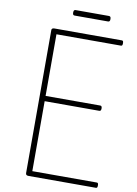

<svg xmlns="http://www.w3.org/2000/svg" viewBox="-155 -1693 1280 1789"><g transform="rotate(10 485.5 -799.0)"><path d="M246 0Q232 0 225.5 -5.5Q219 -11 219 -23V-1376Q219 -1386 226 -1390.5Q233 -1395 247 -1395H883Q891 -1395 894.5 -1389.5Q898 -1384 898 -1370Q898 -1356 894.5 -1350.5Q891 -1345 883 -1345H273V-762H790Q798 -762 802.5 -756.5Q807 -751 807 -737Q807 -723 802.5 -717.5Q798 -712 790 -712H273V-50H883Q891 -50 894.5 -44.5Q898 -39 898 -25Q898 -11 894.5 -5.5Q891 0 883 0ZM410 -1546Q399 -1546 395 -1552.5Q391 -1559 391 -1571Q391 -1584 395 -1591Q399 -1598 410 -1598H724Q736 -1598 740 -1591Q744 -1584 744 -1571Q744 -1559 740 -1552.5Q736 -1546 724 -1546Z"/></g></svg>

Font: Playwrite BE WAL ExtraLight
Style: Regular
Weight: 250
Version: Version 1.002